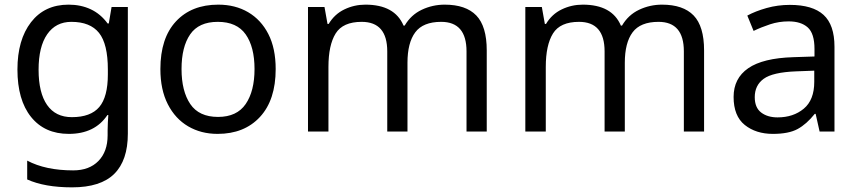

<svg xmlns="http://www.w3.org/2000/svg" viewBox="-20 -566 3691 826"><path d="M275 -546Q328 -546 370.5 -526Q413 -506 443 -465H448L460 -536H530V9Q530 124 471.5 182Q413 240 290 240Q172 240 97 206V125Q176 167 295 167Q364 167 403.5 126.5Q443 86 443 16V-5Q443 -17 444 -39.5Q445 -62 446 -71H442Q388 10 276 10Q172 10 113.5 -63Q55 -136 55 -267Q55 -395 113.5 -470.5Q172 -546 275 -546ZM287 -472Q220 -472 183 -418.5Q146 -365 146 -266Q146 -167 182.5 -114.5Q219 -62 289 -62Q370 -62 407 -105.5Q444 -149 444 -246V-267Q444 -377 406 -424.5Q368 -472 287 -472Z M1166 -269Q1166 -136 1098.5 -63Q1031 10 916 10Q845 10 789.5 -22.5Q734 -55 702 -117.5Q670 -180 670 -269Q670 -402 737 -474Q804 -546 919 -546Q992 -546 1047.5 -513.5Q1103 -481 1134.5 -419.5Q1166 -358 1166 -269ZM761 -269Q761 -174 798.5 -118.5Q836 -63 918 -63Q999 -63 1037 -118.5Q1075 -174 1075 -269Q1075 -364 1037 -418Q999 -472 917 -472Q835 -472 798 -418Q761 -364 761 -269Z M1893 -546Q1984 -546 2029 -499.5Q2074 -453 2074 -349V0H1987V-345Q1987 -472 1878 -472Q1800 -472 1766.5 -427Q1733 -382 1733 -296V0H1646V-345Q1646 -472 1536 -472Q1455 -472 1424 -422Q1393 -372 1393 -278V0H1305V-536H1376L1389 -463H1394Q1419 -505 1461.5 -525.5Q1504 -546 1552 -546Q1678 -546 1716 -456H1721Q1748 -502 1794.5 -524Q1841 -546 1893 -546Z M2828 -546Q2919 -546 2964 -499.5Q3009 -453 3009 -349V0H2922V-345Q2922 -472 2813 -472Q2735 -472 2701.5 -427Q2668 -382 2668 -296V0H2581V-345Q2581 -472 2471 -472Q2390 -472 2359 -422Q2328 -372 2328 -278V0H2240V-536H2311L2324 -463H2329Q2354 -505 2396.5 -525.5Q2439 -546 2487 -546Q2613 -546 2651 -456H2656Q2683 -502 2729.5 -524Q2776 -546 2828 -546Z M3378 -545Q3476 -545 3523 -502Q3570 -459 3570 -365V0H3506L3489 -76H3485Q3450 -32 3411.5 -11Q3373 10 3305 10Q3232 10 3184 -28.5Q3136 -67 3136 -149Q3136 -229 3199 -272.5Q3262 -316 3393 -320L3484 -323V-355Q3484 -422 3455 -448Q3426 -474 3373 -474Q3331 -474 3293 -461.5Q3255 -449 3222 -433L3195 -499Q3230 -518 3278 -531.5Q3326 -545 3378 -545ZM3404 -259Q3304 -255 3265.5 -227Q3227 -199 3227 -148Q3227 -103 3254.5 -82Q3282 -61 3325 -61Q3393 -61 3438 -98.5Q3483 -136 3483 -214V-262Z"/></svg>

Font: Noto Sans Cypro Minoan
Style: Regular
Weight: 400
Designer: David Williams
Foundry: David Williams
Version: Version 1.503; ttfautohint (v1.8.4.7-5d5b)